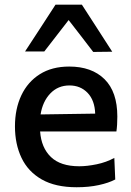

<svg xmlns="http://www.w3.org/2000/svg" viewBox="-20 -796 567 828"><path d="M310.5 11.5Q219 11.5 160 -22.2Q101 -56 72.8 -115.2Q44.5 -174.5 44.5 -251Q44.5 -326.5 72 -384.8Q99.5 -443 151.8 -476Q204 -509 278.5 -509Q375.5 -509 430.8 -454.5Q486 -400 486 -293.5Q486 -255.5 482 -229H153Q158 -159 199.5 -119Q241 -79 322 -79Q355.5 -79 396.8 -87.5Q438 -96 473 -115L477 -22Q448.5 -7 405.8 2.2Q363 11.5 310.5 11.5ZM279.5 -427.5Q230 -427.5 197 -393Q164 -358.5 155 -302.5L390.5 -306Q388.5 -363.5 357.8 -395.5Q327 -427.5 279.5 -427.5ZM382 -572Q355.5 -606.5 329.2 -640.8Q303 -675 276 -709.5Q249.5 -675.5 223.5 -641.8Q197.5 -608 171 -574H88Q120.5 -623.5 153.5 -674.2Q186.5 -725 219.5 -776H333Q366 -725 398.8 -674.2Q431.5 -623.5 464 -573Z"/></svg>

Font: Commissioner Medium
Style: Regular
Weight: 500
Designer: Kostas Bartsokas
Foundry: Kostas Bartsokas
Version: Version 1.000; ttfautohint (v1.8.3)